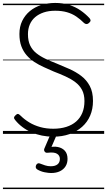

<svg xmlns="http://www.w3.org/2000/svg" viewBox="-20 -910 728 1305"><path d="M342 19Q302 19 265 11.5Q228 4 194.5 -10.5Q161 -25 133 -46Q105 -67 84 -93Q75 -103 75.5 -110.5Q76 -118 86 -127Q95 -136 102 -135.5Q109 -135 121 -123Q146 -98 179 -78Q212 -58 253 -46.5Q294 -35 342 -35Q391 -35 430.5 -47.5Q470 -60 497.5 -84Q525 -108 539.5 -143Q554 -178 554 -223Q554 -268 537.5 -299Q521 -330 491.5 -352Q462 -374 424.5 -391Q387 -408 345 -424Q311 -439 277.5 -454Q244 -469 214 -488.5Q184 -508 161 -534.5Q138 -561 125 -596Q112 -631 112 -679Q112 -729 131 -768Q150 -807 183 -834.5Q216 -862 260.5 -876Q305 -890 355 -890Q408 -890 450.5 -876.5Q493 -863 527 -839.5Q561 -816 588 -787Q595 -779 595.5 -771.5Q596 -764 586 -755Q578 -747 569.5 -746.5Q561 -746 552 -753Q526 -779 498 -798Q470 -817 435 -827Q400 -837 355 -837Q311 -837 277 -825.5Q243 -814 219 -793.5Q195 -773 182.5 -743.5Q170 -714 170 -678Q170 -632 185 -601Q200 -570 227 -548.5Q254 -527 289 -510.5Q324 -494 363 -479Q407 -461 451 -441.5Q495 -422 531.5 -394.5Q568 -367 590 -326Q612 -285 612 -224Q612 -169 593 -124.5Q574 -80 538 -48Q502 -16 452.5 1.5Q403 19 342 19ZM327 266Q311 266 284 261Q257 256 232 241Q224 235 223 227.5Q222 220 226 211Q231 203 237.5 200.5Q244 198 253 202Q268 208 286.5 214Q305 220 325 220Q355 220 371 207Q387 194 387 170Q387 147 367.5 135Q348 123 306 128Q298 129 293 127.5Q288 126 284 121Q279 114 279.5 108Q280 102 284 94L326 -4H370L322 107L305 94Q342 83 372.5 89Q403 95 421 115Q439 135 439 170Q439 199 425.5 220.5Q412 242 387 254Q362 266 327 266ZM0 365H688V375H0ZM0 -20H688V0H0ZM0 -505H688V-500H0ZM0 -885H688V-875H0Z"/></svg>

Font: Playwrite AT Guides
Style: Regular
Weight: 400
Designer: Veronika Burian, José Scaglione
Foundry: TypeTogether
Version: Version 1.003